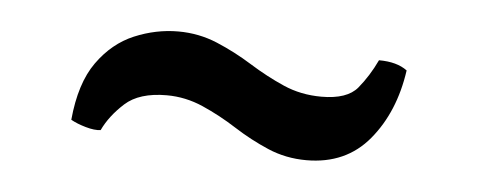

<svg xmlns="http://www.w3.org/2000/svg" viewBox="-27 -451 555 223"><g transform="rotate(5 251.0 -340.0)"><path d="M442 -386Q435 -337 408 -304.5Q381 -272 335 -272Q311 -272 290 -281Q269 -290 249.5 -302.5Q230 -315 209.5 -324Q189 -333 167 -333Q135 -333 118.5 -318Q102 -303 94 -286Q87 -285 76.5 -288Q66 -291 59 -295Q63 -338 80.5 -362.5Q98 -387 123 -397.5Q148 -408 174 -408Q198 -408 219.5 -399Q241 -390 261 -377.5Q281 -365 301.5 -356Q322 -347 346 -347Q376 -347 388 -361.5Q400 -376 409 -395Q430 -395 442 -386Z"/></g></svg>

Font: Arima Thin
Style: Bold
Weight: 700
Version: Version 1.100